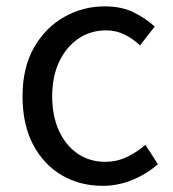

<svg xmlns="http://www.w3.org/2000/svg" viewBox="-20 -577 550 610"><path d="M305.9 13.4Q233.9 13.4 176.3 -20.3Q118.7 -54 85.1 -117.6Q51.6 -181.2 51.6 -271Q51.6 -361.9 87.9 -425.7Q124.2 -489.4 183.9 -523.1Q243.5 -556.8 312.8 -556.8Q366 -556.8 404.6 -537.8Q443.1 -518.9 471.5 -492.7L425 -432.8Q401.8 -454.3 375.4 -467.4Q349.1 -480.5 317.1 -480.5Q267.7 -480.5 228.9 -454.2Q190.2 -427.8 168 -380.8Q145.8 -333.8 145.8 -271Q145.8 -208.7 167.2 -161.8Q188.7 -114.9 226.6 -88.9Q264.5 -62.9 314.3 -62.9Q351.7 -62.9 384 -78.7Q416.3 -94.4 442 -116.9L481.7 -55.4Q445.2 -23.3 399.9 -5Q354.6 13.4 305.9 13.4Z"/></svg>

Font: Noto Sans SC Thin
Style: Regular
Weight: 100
Designer: Ryoko NISHIZUKA 西塚涼子 (kana, bopomofo & ideographs); Paul D. Hunt (Latin, Greek & Cyrillic); Sandoll Communications 산돌커뮤니
Foundry: Adobe
Version: Version 2.004-H2;hotconv 1.0.118;makeotfexe 2.5.65603